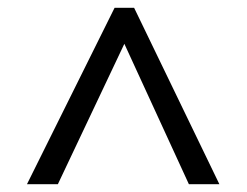

<svg xmlns="http://www.w3.org/2000/svg" viewBox="-20 -739 632 491"><path d="M273 -719H323L541 -268H463L298 -627L128 -268H49Z"/></svg>

Font: hextelugu15
Style: Book
Weight: 400
Designer: Jelle Bosma - Monotype Design Team
Foundry: Monotype Imaging Inc.
Version: Version 2.003